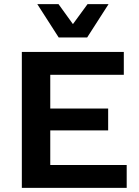

<svg xmlns="http://www.w3.org/2000/svg" viewBox="-20 -912 673 932"><path d="M86 0V-660H581V-549H224V-385H505V-279H224V-111H595V0ZM507 -892 403 -730H265L161 -892H264L334 -795L405 -892Z"/></svg>

Font: Work Sans SemiBold
Style: Regular
Weight: 600
Designer: Wei Huang
Foundry: Wei Huang
Version: Version 2.010; ttfautohint (v1.8.3)